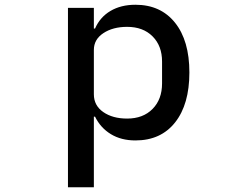

<svg xmlns="http://www.w3.org/2000/svg" viewBox="-20 -578 1040 808"><path d="M266 210V-545H375V-458H380Q401 -506 445 -532Q489 -558 550 -558Q656 -558 716.5 -482.5Q777 -407 777 -273Q777 -139 717 -63Q657 13 550 13Q490 13 446.5 -13.5Q403 -40 380 -87H375V210ZM662 -227V-319Q662 -385 622 -425Q582 -465 515 -465Q455 -465 415 -438.5Q375 -412 375 -368V-181Q375 -134 414.5 -106.5Q454 -79 515 -79Q582 -79 622 -119.5Q662 -160 662 -227Z"/></svg>

Font: IBM Plex Sans JP Medium
Style: Regular
Weight: 500
Designer: Mike Abbink; Paul van der Laan; Pieter van Rosmalen; Wujin Sim; Yejin Wi; Jinhee Kim; Boomi Park; Yona Kim; Kichan Ma
Foundry: Sandoll Inc.
Version: Version 1.001